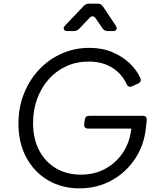

<svg xmlns="http://www.w3.org/2000/svg" viewBox="-20 -1019 867 1051"><path d="M415 12Q319 12 243.5 -32Q168 -76 124.5 -156Q81 -236 81 -343Q81 -432 111.5 -507.5Q142 -583 195 -639Q248 -695 318.5 -726Q389 -757 468 -757Q539 -757 595 -733.5Q651 -710 690 -672.5Q729 -635 748 -592Q757 -571 735 -561L704 -547Q683 -537 673 -559Q646 -617 592.5 -649.5Q539 -682 465 -682Q398 -682 342 -656Q286 -630 245.5 -584Q205 -538 183 -477Q161 -416 161 -346Q161 -260 194 -196.5Q227 -133 286 -98Q345 -63 423 -63Q497 -63 556 -95Q615 -127 652.5 -183Q690 -239 698 -310L699 -315H464Q438 -315 441 -340L444 -363Q447 -385 469 -385H760Q786 -385 783 -360L779 -323Q770 -226 719.5 -150Q669 -74 590 -31Q511 12 415 12ZM349 -849Q333 -849 329.5 -858.5Q326 -868 336 -879L438 -986Q450 -999 468 -999H515Q534 -999 544 -983L614 -878Q622 -865 617 -857Q612 -849 598 -849H570Q551 -849 541 -864L504 -918Q497 -929 487.5 -929.5Q478 -930 470 -921L414 -862Q402 -849 384 -849Z"/></svg>

Font: Pitagon Sans Text
Style: Italic
Weight: 400
Italic angle: -8°
Designer: Travis Tran
Foundry: Pitagon
Version: Version 1.001; ttfautohint (v1.8.4.7-5d5b);gftools[0.9.26]